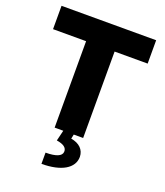

<svg xmlns="http://www.w3.org/2000/svg" viewBox="-166 -818 997 1162"><g transform="rotate(20 332.0 -237.0)"><path d="M27.3 -556.6H240.2V0H295.9L279.3 68.4C324.2 75.2 346.7 91.8 344.7 118.2C342.8 146.5 306.6 161.1 240.2 161.1V233.4C368.2 233.4 444.3 187.5 444.3 114.3C443.4 68.4 411.1 37.1 357.4 28.3L363.3 0H423.8V-556.6H636.7V-707H27.3Z"/></g></svg>

Font: Pretendard Black
Style: Regular
Weight: 900
Designer: Base glyphs from Inter by Rasmus Andersson; Hangeul glyphs from Noto Sans CJK(Source Han Sans) by Jang Soo-young and Kan
Foundry: Kil Hyung-jin
Version: Version 1.309;Glyphs 3.2 (3225)